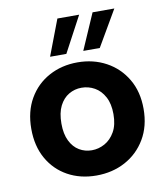

<svg xmlns="http://www.w3.org/2000/svg" viewBox="-81 -784 748 860"><g transform="rotate(-10 292.5 -354.5)"><path d="M337 -716 250 -553H176L238 -716ZM497 -716 402 -553H327L398 -716ZM289 7Q216 7 159 -24.5Q102 -56 69.5 -113.5Q37 -171 37 -249Q37 -328 70.5 -386Q104 -444 162 -475.5Q220 -507 292 -507Q364 -507 422 -475.5Q480 -444 514 -386.5Q548 -329 548 -251Q548 -172 513.5 -114Q479 -56 420.5 -24.5Q362 7 289 7ZM288 -108Q319 -108 347 -123.5Q375 -139 393 -170.5Q411 -202 411 -251Q411 -298 394 -329.5Q377 -361 349.5 -376.5Q322 -392 290 -392Q259 -392 232.5 -376.5Q206 -361 190 -329.5Q174 -298 174 -249Q174 -202 189.5 -170.5Q205 -139 231 -123.5Q257 -108 288 -108Z"/></g></svg>

Font: Albert Sans
Style: Bold
Weight: 700
Designer: Andreas Rasmussen
Foundry: a.Foundry
Version: Version 1.025